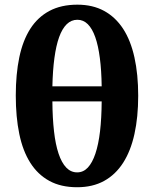

<svg xmlns="http://www.w3.org/2000/svg" viewBox="-20 -784 653 814"><path d="M565.9 -377.9Q565.9 -287.6 550 -215.8Q534.2 -144 502 -93.8Q469.7 -43.5 421.1 -16.8Q372.6 9.8 307.1 9.8Q238.3 9.8 189.2 -17.1Q140.1 -43.9 108.4 -94Q76.7 -144 61.8 -216.1Q46.9 -288.1 46.9 -378.9Q46.9 -469.2 61.8 -540.8Q76.7 -612.3 108.4 -661.9Q140.1 -711.4 189.7 -737.8Q239.3 -764.2 308.1 -764.2Q373 -764.2 421.4 -737.8Q469.7 -711.4 502 -661.9Q534.2 -612.3 550 -540.5Q565.9 -468.8 565.9 -377.9ZM307.1 -53.2Q333.5 -53.2 352.5 -73.7Q371.6 -94.2 384.5 -132.8Q397.5 -171.4 404.1 -227.3Q410.6 -283.2 411.1 -354H202.1Q202.6 -283.2 209 -227.3Q215.3 -171.4 228.3 -132.8Q241.2 -94.2 260.7 -73.7Q280.3 -53.2 307.1 -53.2ZM308.1 -700.2Q282.2 -700.2 262.9 -681.4Q243.7 -662.6 230.7 -626.7Q217.8 -590.8 210.7 -538.1Q203.6 -485.4 202.1 -418H411.1Q410.2 -485.4 403.3 -538.1Q396.5 -590.8 383.8 -626.7Q371.1 -662.6 352.3 -681.4Q333.5 -700.2 308.1 -700.2Z"/></svg>

Font: Droid Serif
Style: Bold
Weight: 700
Designer: Monotype Design team
Foundry: Monotype Imaging Inc.
Version: Version 1.03